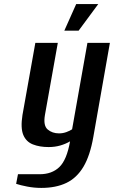

<svg xmlns="http://www.w3.org/2000/svg" viewBox="-20 -710 558 940"><path d="M182 210Q147 210 113.5 203.5Q80 197 59 190L68 143H174Q234 143 270.5 108Q307 73 323 -18Q301 -5 274.5 2.5Q248 10 218 10Q174 10 141 -3Q108 -16 94 -49.5Q80 -83 90 -147L153 -500H263L200 -147Q191 -95 213.5 -76Q236 -57 269 -57Q288 -57 305.5 -63.5Q323 -70 333 -77L408 -500H518L437 -40Q421 52 388.5 106.5Q356 161 305 185.5Q254 210 182 210ZM295 -560 353 -690H461L365 -560Z"/></svg>

Font: Cuprum SemiBold
Style: Italic
Weight: 600
Italic angle: -10°
Version: Version 3.000